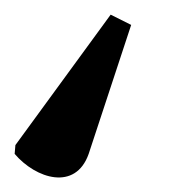

<svg xmlns="http://www.w3.org/2000/svg" viewBox="-80 -50 240 262"><path d="M71 -30 -59 148 -60 160C-31 194 23 211 41 160L99 -16Z"/></svg>

Font: Noto Serif ExtraCondensed
Style: Italic
Weight: 400
Width: 2
Italic angle: -12°
Designer: Monotype Design Team
Foundry: Monotype Imaging Inc.
Version: Version 2.014